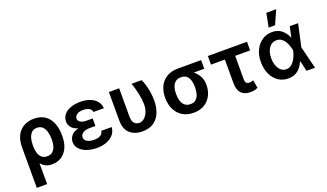

<svg xmlns="http://www.w3.org/2000/svg" viewBox="-86 -1389 3745 2199"><g transform="rotate(-20 1786.0 -289.5)"><path d="M63 203.1V-285.6Q63 -417 128.7 -484.9Q194.3 -552.7 301.3 -552.7Q384.8 -552.7 437.7 -514.4Q490.7 -476.1 515.9 -410.4Q541 -344.7 540.5 -262.7V-252.9Q541 -174.8 514.6 -115.7Q488.3 -56.6 439.5 -23.4Q390.6 9.8 322.8 9.8Q276.9 9.8 244.1 -6.3Q211.4 -22.5 188.5 -51.8L189.5 203.1ZM187.5 -242.2Q188.5 -209.5 199 -175.5Q209.5 -141.6 233.6 -118.7Q257.8 -95.7 300.8 -95.7Q342.8 -95.7 367.7 -118.4Q392.6 -141.1 403.3 -177Q414.1 -212.9 414.1 -252.9V-262.7Q414.1 -312.5 402.6 -353.5Q391.1 -394.5 365.7 -418.9Q340.3 -443.4 298.3 -443.4Q258.3 -443.4 233.9 -419.7Q209.5 -396 198.2 -357.9Q187 -319.8 187.5 -276.4Z M936.5 -285.2V-233.4H863.8Q817.9 -233.4 785.6 -214.1Q753.4 -194.8 753.4 -159.7Q753.4 -129.9 783.4 -109.6Q813.5 -89.4 866.7 -89.4Q919.9 -89.4 947.5 -106.7Q975.1 -124 981 -158.2H1106.9Q1103.5 -104 1071 -66.7Q1038.6 -29.3 986.1 -9.8Q933.6 9.8 870.6 9.8Q801.8 9.8 746.8 -9.8Q691.9 -29.3 659.9 -64.7Q627.9 -100.1 627.4 -148.4Q627.9 -188.5 654.3 -223.9Q680.7 -259.3 744.6 -274.9Q686 -291.5 661.6 -325Q637.2 -358.4 637.2 -394Q637.2 -444.3 667 -480Q696.8 -515.6 749 -534.2Q801.3 -552.7 869.1 -552.7Q933.1 -552.7 983.2 -533.4Q1033.2 -514.2 1063.5 -478.3Q1093.8 -442.4 1097.7 -391.6H971.2Q966.3 -421.9 938 -438Q909.7 -454.1 864.3 -454.1Q815.4 -454.1 788.8 -434.3Q762.2 -414.6 761.7 -386.2Q762.2 -358.4 788.3 -341.8Q814.5 -325.2 863.8 -325.2H936.5Z M1214.4 -545.9H1339.4V-204.6Q1339.4 -142.6 1363.8 -118.7Q1388.2 -94.7 1419.4 -94.7Q1457.5 -94.7 1485.8 -120.4Q1514.2 -146 1530 -187.7Q1545.9 -229.5 1545.4 -277.3Q1543.9 -340.8 1528.3 -412.8Q1512.7 -484.9 1490.7 -545.9H1612.8Q1627.9 -516.1 1640.9 -472.2Q1653.8 -428.2 1661.6 -377.9Q1669.4 -327.6 1669.4 -277.3Q1669.4 -198.7 1644 -133.5Q1618.7 -68.4 1564.5 -29.3Q1510.3 9.8 1423.3 9.8Q1329.6 9.8 1271.7 -42Q1213.9 -93.8 1214.4 -206.1Z M1797.4 -258.8V-269.5Q1797.4 -343.3 1826.4 -401.9Q1855.5 -460.4 1911.4 -494.4Q1967.3 -528.3 2046.9 -528.3H2332V-422.9H2204.1Q2243.2 -393.1 2267.8 -347.9Q2292.5 -302.7 2292.5 -249V-238.3Q2292.5 -170.4 2263.9 -114Q2235.4 -57.6 2180.9 -23.9Q2126.5 9.8 2048.3 9.8Q1968.3 9.8 1912.1 -25.6Q1856 -61 1826.7 -121.6Q1797.4 -182.1 1797.4 -258.8ZM1929.7 -269.5V-258.8Q1929.7 -213.9 1941.2 -176.8Q1952.6 -139.6 1978.8 -117.7Q2004.9 -95.7 2048.3 -95.7Q2089.4 -95.7 2113.8 -117.7Q2138.2 -139.6 2149.2 -176.8Q2160.2 -213.9 2160.2 -258.8V-269.5Q2160.2 -311 2149.2 -345.7Q2138.2 -380.4 2113.5 -401.6Q2088.9 -422.9 2047.9 -422.9H2046.9Q2004.4 -422.9 1978.8 -401.9Q1953.1 -380.9 1941.4 -345.9Q1929.7 -311 1929.7 -269.5Z M2897.5 -545.9V-440.9H2715.3V-154.3Q2715.8 -117.2 2730.7 -106.9Q2745.6 -96.7 2765.6 -96.7Q2780.8 -96.7 2791.5 -99.9Q2802.2 -103 2813 -106.9L2830.6 -9.8Q2807.1 2.4 2785.4 6.1Q2763.7 9.8 2736.3 9.8Q2666.5 9.8 2628.2 -30.5Q2589.8 -70.8 2589.8 -156.7V-440.9H2420.4V-545.9Z M3200.2 11.7Q3131.3 11.2 3078.9 -25.1Q3026.4 -61.5 2996.8 -125.5Q2967.3 -189.5 2967.3 -272.5Q2967.3 -355.5 2998.3 -418.5Q3029.3 -481.4 3082.5 -517.1Q3135.7 -552.7 3203.1 -552.7Q3272 -552.7 3318.6 -515.4Q3365.2 -478 3389.2 -417.5H3391.1L3418.5 -545.9H3520.5L3460.4 -272.9L3528.3 0H3424.8L3394.5 -128.9H3392.1Q3368.2 -67.9 3321.3 -28.1Q3274.4 11.7 3200.2 11.7ZM3360.8 -272.9 3360.4 -274.4Q3355 -300.8 3345 -330.8Q3335 -360.8 3318.6 -387.2Q3302.2 -413.6 3277.8 -430.4Q3253.4 -447.3 3219.2 -447.3Q3161.6 -447.3 3127.4 -398.4Q3093.3 -349.6 3093.3 -272.9Q3093.3 -196.3 3127 -146Q3160.6 -95.7 3214.8 -95.7Q3247.1 -95.7 3271.7 -113Q3296.4 -130.4 3314.2 -157.5Q3332 -184.6 3343.5 -215.1Q3355 -245.6 3360.4 -271.5ZM3186 -613.8 3219.2 -781.7H3339.4L3264.6 -613.8Z"/></g></svg>

Font: Inter Semi Bold
Style: Regular
Weight: 600
Designer: Rasmus Andersson
Foundry: rsms
Version: Version 4.000;git-e0f93cc